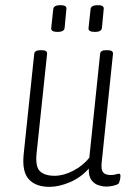

<svg xmlns="http://www.w3.org/2000/svg" viewBox="-20 -719 523 746"><path d="M172 7Q119 7 92 -22.5Q65 -52 72 -120L113 -510Q115 -524 137 -524H142Q164 -524 163 -510L122 -122Q117 -71 135.5 -53.5Q154 -36 192 -36Q227 -36 264.5 -55.5Q302 -75 327 -106L369 -510Q370 -524 392 -524H398Q420 -524 419 -510L375 -87Q372 -59 381 -49Q390 -39 409 -39Q423 -39 430 -41.5Q437 -44 443 -44Q448 -44 448 -35Q448 -27 445.5 -18Q443 -9 441 -6Q436 -1 421 2.5Q406 6 392 6Q380 6 363.5 1Q347 -4 335.5 -19Q324 -34 325 -64Q294 -29 251.5 -11Q209 7 172 7ZM349 -595Q322 -595 324 -610L332 -684Q334 -699 360 -699Q385 -699 383 -684L376 -610Q374 -595 349 -595ZM204 -595Q177 -595 179 -610L187 -684Q189 -699 215 -699Q240 -699 238 -684L231 -610Q229 -595 204 -595Z"/></svg>

Font: Asap Condensed Condensed ExtraLight
Style: Italic
Weight: 200
Width: 3
Italic angle: -6°
Designer: Pablo Cosgaya
Foundry: Omnibus-Type
Version: Version 3.001; ttfautohint (v1.8.4.7-5d5b)